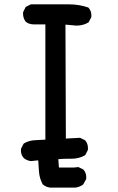

<svg xmlns="http://www.w3.org/2000/svg" viewBox="-20 -764 540 878"><path d="M307.1 -38.1H290Q267.6 -38.1 246.6 -36.1L249.5 2H318.8L338.4 0L361.3 11.2L362.3 12.7Q374.5 26.4 374.5 46.9Q374.5 49.8 374 55.2L360.4 79.6L358.9 80.6Q343.8 91.3 325.7 93.8H208.5Q189.9 91.3 176.8 80.1L175.3 79.1Q160.2 51.3 158.2 20L154.8 -30.8L121.1 -27.3Q102.1 -29.8 88.4 -41.5Q75.7 -55.7 75.7 -76.2Q75.7 -79.1 76.2 -84L87.9 -106.9L89.8 -108.4Q112.8 -122.1 142.1 -123Q165.5 -124 187.5 -125.5V-652.3H136.7Q112.3 -652.3 97.7 -664.6Q85.4 -680.7 85.4 -701.2Q85.4 -704.1 85.9 -709L97.7 -732.4L121.1 -744.1H295.9Q342.3 -744.1 384.3 -729.5L385.7 -727.5Q397.9 -713.9 397.9 -693.4Q397.9 -690.4 397.5 -685.5L385.7 -662.6L383.8 -661.1Q359.9 -647 331.5 -647Q322.3 -647 312.5 -648.4L279.3 -651.4L281.2 -130.4L346.2 -133.8L369.1 -122.6L370.6 -121.1Q382.3 -106.4 382.3 -85.9Q382.3 -83 381.8 -78.1L370.1 -55.2L368.2 -53.7Q340.8 -38.1 307.1 -38.1Z"/></svg>

Font: Bakudai
Style: Bold
Weight: 700
Version: Version 1.48